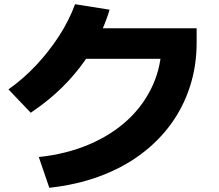

<svg xmlns="http://www.w3.org/2000/svg" viewBox="-20 -837 1040 911"><path d="M164 -92Q296 -106 403.5 -152Q511 -198 587.5 -269.5Q664 -341 705.5 -434Q747 -527 747 -635L815 -558H335V-703H913V-635Q913 -524 881 -425.5Q849 -327 789 -245.5Q729 -164 643.5 -101.5Q558 -39 450 0.5Q342 40 214 54ZM20 -413Q90 -462 151.5 -527.5Q213 -593 261 -667.5Q309 -742 336 -817L500 -791Q470 -692 418 -604.5Q366 -517 293.5 -441.5Q221 -366 126 -302Z"/></svg>

Font: M PLUS 1 ExtraBold
Style: Regular
Weight: 800
Designer: Coji Morishita
Foundry: UNDERFOREST DESIGN
Version: Version 1.001